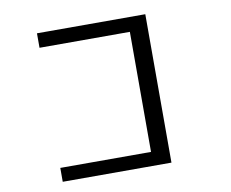

<svg xmlns="http://www.w3.org/2000/svg" viewBox="-81 -774 1163 967"><g transform="rotate(-10 500.0 -290.5)"><path d="M720 89H164V18H628V-596H166V-670H720Z"/></g></svg>

Font: Inconsolata UltraExpanded Thin
Style: Regular
Weight: 100
Width: 9
Monospace: yes
Designer: Raph Levien, Cyreal, Brenton Simpson
Foundry: Raph Levien, Cyreal, Google
Version: Version 3.100; ttfautohint (v1.8.4.7-5d5b)